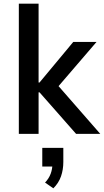

<svg xmlns="http://www.w3.org/2000/svg" viewBox="-20 -725 563 1040"><path d="M82 0V-705H189V-278H194L377 -498H503L277 -235L281 -277L523 0H392L194 -225H189V0ZM269 295 224 264Q245 242 254.5 216Q264 190 264 163L283 177H209V76H323V152Q323 194 310.5 230Q298 266 269 295Z"/></svg>

Font: Nunito Sans 7pt SemiCondensed SemiBold
Style: Regular
Weight: 600
Width: 4
Designer: Vernon Adams
Foundry: Vernon Adams
Version: Version 3.101;gftools[0.9.27]